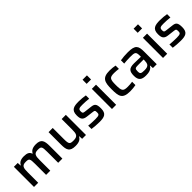

<svg xmlns="http://www.w3.org/2000/svg" viewBox="297 -2086 3438 3438"><g transform="rotate(-45 2015.5 -367.5)"><path d="M79 -510V0H185V-263C185 -371 194 -423 290 -423C375 -423 385 -411 385 -277V0H491V-263C491 -374 501 -423 596 -423C681 -423 691 -411 691 -277V0H797V-319C797 -451 774 -518 643 -518C558 -518 510 -490 487 -442H480C462 -494 423 -518 338 -518C254 -518 209 -490 187 -442H180L177 -510Z M1125 8C1216 8 1263 -19 1287 -68H1294L1298 0H1395V-510H1289V-247C1289 -141 1279 -87 1172 -87C1076 -87 1063 -99 1063 -233V-510H957V-191C957 -59 981 8 1125 8Z M1732 8C1854 8 1923 -13 1923 -147C1923 -265 1890 -284 1816 -293L1681 -309C1634 -314 1627 -321 1627 -367C1627 -425 1660 -429 1736 -429C1785 -429 1846 -425 1895 -419V-503C1854 -511 1784 -518 1728 -518C1607 -518 1525 -502 1525 -366C1525 -279 1544 -232 1639 -221L1763 -206C1813 -200 1822 -197 1822 -145C1822 -98 1813 -81 1718 -81C1660 -81 1587 -85 1541 -90V-6C1593 2 1673 8 1732 8Z M2051 -743V-639H2162V-743ZM2053 -510V0H2159V-510Z M2510 8C2559 8 2618 2 2653 -6V-90C2615 -84 2570 -81 2536 -81C2421 -81 2405 -107 2405 -255C2405 -399 2419 -429 2534 -429C2570 -429 2618 -425 2649 -420V-504C2614 -512 2555 -518 2507 -518C2323 -518 2298 -433 2298 -256C2298 -76 2313 8 2510 8Z M2909 8C2969 8 3047 0 3080 -66H3086L3090 0H3187V-316C3187 -461 3162 -518 2972 -518C2906 -518 2839 -513 2783 -503V-420C2814 -424 2891 -429 2935 -429C3060 -429 3081 -423 3081 -319V-295C3023 -297 2935 -299 2908 -299C2785 -299 2750 -257 2750 -141C2750 -28 2804 8 2909 8ZM2957 -78C2869 -78 2854 -89 2854 -151C2854 -216 2868 -226 2935 -226H3081V-208C3081 -168 3075 -139 3063 -117C3045 -86 3007 -78 2957 -78Z M3344 -743V-639H3455V-743ZM3346 -510V0H3452V-510Z M3789 8C3911 8 3980 -13 3980 -147C3980 -265 3947 -284 3873 -293L3738 -309C3691 -314 3684 -321 3684 -367C3684 -425 3717 -429 3793 -429C3842 -429 3903 -425 3952 -419V-503C3911 -511 3841 -518 3785 -518C3664 -518 3582 -502 3582 -366C3582 -279 3601 -232 3696 -221L3820 -206C3870 -200 3879 -197 3879 -145C3879 -98 3870 -81 3775 -81C3717 -81 3644 -85 3598 -90V-6C3650 2 3730 8 3789 8Z"/></g></svg>

Font: Saira UNSAM Medium
Style: Regular
Weight: 500
Designer: Hector Gatti with collaboration of the Omnibus-Type team
Foundry: Omnibus-Type
Version: Version 0.072;PS 000.072;hotconv 1.0.88;makeotf.lib2.5.64775